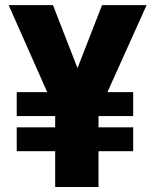

<svg xmlns="http://www.w3.org/2000/svg" viewBox="-20 -748 620 768"><path d="M191.9 -727.5 290 -475.6 388.2 -727.5H566.4L409.7 -379.4H512.7V-283.7H374V-238.8H512.7V-143.1H374V0H200.7V-143.1H46.9V-238.8H200.7V-283.7H46.9V-379.4H168.9L14.6 -727.5Z"/></svg>

Font: Inter Extra Bold
Style: Regular
Weight: 800
Designer: Rasmus Andersson
Foundry: rsms
Version: Version 4.000;git-3c8e0fc